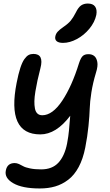

<svg xmlns="http://www.w3.org/2000/svg" viewBox="-20 -798 627 1096"><path d="M339.8 -553.2Q314.5 -553.2 303.2 -563.2Q292 -573.2 295.9 -590.8Q298.8 -605.5 309.1 -616.9Q319.3 -628.4 341.8 -644Q369.1 -662.6 383.5 -679.9Q397.9 -697.3 413.1 -727.1Q427.2 -756.3 443.1 -767.1Q459 -777.8 481 -777.8Q510.7 -777.8 522.9 -760.5Q535.2 -743.2 529.8 -712.9Q521 -671.4 490.2 -634Q459.5 -596.7 418.7 -575Q377.9 -553.2 339.8 -553.2ZM207 277.8Q107.4 277.8 55.9 248Q4.4 218.3 13.2 175.8Q21 132.8 64 132.8Q75.7 132.8 88.4 138.4Q101.1 144 112.8 150.9Q124.5 157.7 151.4 163.3Q178.2 168.9 214.8 168.9Q277.8 168.9 313.2 130.9Q348.6 92.8 362.8 22Q366.7 2.4 369.6 -18.6Q372.6 -39.6 373.8 -54.2Q375 -68.8 377.2 -95Q379.4 -121.1 380.9 -137.2Q300.3 -30.8 210 -30.8Q16.6 -30.8 75.2 -326.2Q85 -376.5 95.9 -409.9Q106.9 -443.4 119.1 -460.4Q131.3 -477.5 143.3 -483.9Q155.3 -490.2 170.9 -490.2Q231.9 -490.2 210.9 -409.2Q200.7 -369.6 194.1 -339.4Q187.5 -309.1 182.1 -276.6Q176.8 -244.1 176.3 -220.9Q175.8 -197.8 179.4 -178.7Q183.1 -159.7 193.6 -149.9Q204.1 -140.1 221.2 -140.1Q279.8 -140.1 335.2 -223.1Q390.6 -306.2 431.2 -438Q440.9 -467.3 452.1 -478Q463.4 -488.8 484.9 -488.8Q504.9 -488.8 517.8 -478.5Q530.8 -468.3 535.4 -444.6Q540 -420.9 527.8 -382.8Q510.3 -325.2 501.7 -271Q493.2 -216.8 492.2 -178.2Q491.2 -139.6 485.1 -78.9Q479 -18.1 466.8 43.9Q454.1 108.9 429.2 155.3Q404.3 201.7 369.6 228Q335 254.4 295.4 266.1Q255.9 277.8 207 277.8Z"/></svg>

Font: Shantell Sans Bouncy
Style: Italic
Weight: 500
Italic angle: -11.31°
Designer: Stephen Nixon, Anya Danilova, Shantell Martin
Foundry: Arrow Type
Version: Version 1.006;[9816181b4]